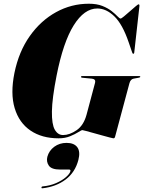

<svg xmlns="http://www.w3.org/2000/svg" viewBox="-20 -732 772 1030"><path d="M456.5 -712Q499.5 -712 529.5 -700Q559.5 -688 579.2 -672.2Q599 -656.5 610.2 -644.5Q621.5 -632.5 627 -632.5Q631 -632.5 645 -644Q659 -655.5 676.2 -670.8Q693.5 -686 707 -697.5Q720.5 -709 723.5 -709Q728.5 -709 728 -699.5L700.5 -453Q700 -443.5 695 -443.5Q691 -443.5 688.5 -452L670.5 -504.5Q637.5 -601.5 593.8 -644Q550 -686.5 502 -686.5Q432 -686.5 375.5 -596.2Q319 -506 283.5 -326Q259.5 -204 258.5 -134.5Q257.5 -65 274 -36.2Q290.5 -7.5 318.5 -7.5Q353 -7.5 391 -33.5Q429 -59.5 444.5 -117.5L490 -288Q495 -307.5 473 -310L421 -315Q414.5 -315.5 414.5 -320Q414.5 -324 421.5 -324H726.5Q732.5 -324 732.5 -320.5Q732.5 -317 726 -315.5L696.5 -310Q680.5 -307 674.5 -286L599 -4.5Q597 4.5 594.8 7.2Q592.5 10 588 10Q585.5 10 568.5 5.5Q551.5 1 528 -5.5Q504.5 -12 481 -18.5Q457.5 -25 441 -29.5Q424.5 -34 422 -34Q417 -34 399.8 -23Q382.5 -12 355.8 -1Q329 10 294.5 10Q205 10 143.8 -31.5Q82.5 -73 58.8 -151.5Q35 -230 57.5 -341Q81 -455.5 139.8 -538.5Q198.5 -621.5 280.8 -666.8Q363 -712 456.5 -712ZM302 177.5Q256.5 177.5 242 156.5Q227.5 135.5 234 109Q243 76 271.2 55.2Q299.5 34.5 337 34.5Q377.5 34.5 394.8 58Q412 81.5 400.5 126Q383 192.5 332.2 231Q281.5 269.5 208.5 278Q202 279 202.5 274Q203 268.5 208.5 268Q248.5 264.5 281 250.2Q313.5 236 333.8 218.2Q354 200.5 357.5 187Q360 177.5 350.5 177.5Z"/></svg>

Font: Fraunces 144pt S000 Black
Style: Italic
Weight: 900
Italic angle: -16°
Version: Version 1.000; ttfautohint (v1.8.3)